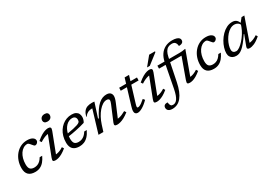

<svg xmlns="http://www.w3.org/2000/svg" viewBox="29 -1818 4421 3138"><g transform="rotate(-30 2240.0 -249.0)"><path d="M318 -453.5Q277 -453.5 242.5 -432.2Q208 -411 182.2 -373Q156.5 -335 142.5 -285Q128.5 -235 128.5 -178Q128.5 -111.5 153.8 -86.2Q179 -61 228.5 -61Q259 -61 286.8 -71Q314.5 -81 339.5 -103.8Q364.5 -126.5 386.5 -164H434Q407.5 -107 375 -68.2Q342.5 -29.5 301 -9.8Q259.5 10 206.5 10Q124 10 81.5 -31Q39 -72 39 -156Q39 -229.5 61.8 -293.2Q84.5 -357 125.8 -405.2Q167 -453.5 222.5 -480.5Q278 -507.5 343.5 -507.5Q409.5 -507.5 445.2 -484.2Q481 -461 481 -426Q481 -401.5 462.2 -384.2Q443.5 -367 422 -367Q413 -366.5 400.8 -377.8Q388.5 -389 372.5 -410Q356.5 -431.5 343 -442.5Q329.5 -453.5 318 -453.5Z M552 -62.5 703.5 -454.5 721.5 -427Q700 -428.5 672.5 -422.5Q645 -416.5 611.5 -401.8Q578 -387 539 -361L515.5 -395Q572.5 -443.5 615.2 -467.5Q658 -491.5 689 -499.5Q720 -507.5 741.5 -507.5Q774 -507.5 784.8 -491.2Q795.5 -475 780 -435L629 -41.5L611.5 -70.5Q634 -68.5 661.2 -73.2Q688.5 -78 719.2 -90.5Q750 -103 782.5 -124.5L803.5 -90.5Q754.5 -50.5 714.8 -28.5Q675 -6.5 643.8 1.8Q612.5 10 588.5 10Q553.5 10 544.2 -4.2Q535 -18.5 552 -62.5ZM721 -659Q721 -681.5 731 -698.8Q741 -716 759.8 -726Q778.5 -736 805.5 -736Q840.5 -736 857.8 -720.8Q875 -705.5 875 -681Q875 -658.5 865.2 -641.2Q855.5 -624 836.5 -614Q817.5 -604 790.5 -604Q756 -604 738.5 -619.2Q721 -634.5 721 -659Z M1162.5 -452.5Q1131 -452.5 1101.8 -439.2Q1072.5 -426 1048.2 -401.2Q1024 -376.5 1006 -342.5Q988 -308.5 978 -266.8Q968 -225 968 -178Q968 -111.5 992 -86.2Q1016 -61 1065.5 -61Q1096.5 -61 1125 -71.2Q1153.5 -81.5 1179.2 -104.2Q1205 -127 1227.5 -164H1275Q1243.5 -98.5 1207 -60.5Q1170.5 -22.5 1129.5 -6.2Q1088.5 10 1043.5 10Q988.5 10 951.8 -8.2Q915 -26.5 896.8 -63.5Q878.5 -100.5 878.5 -156Q878.5 -217.5 893.8 -271Q909 -324.5 937.2 -368Q965.5 -411.5 1003.8 -442.8Q1042 -474 1087.5 -490.8Q1133 -507.5 1183.5 -507.5Q1232.5 -507.5 1262.5 -491.2Q1292.5 -475 1306 -447.8Q1319.5 -420.5 1319.5 -387.5Q1319.5 -362 1311.2 -335.8Q1303 -309.5 1290 -290.5Q1248.5 -278 1206 -267.2Q1163.5 -256.5 1121 -247.8Q1078.5 -239 1037.8 -232Q997 -225 959.5 -220.5L962.5 -267.5Q1040.5 -280.5 1091 -291.5Q1141.5 -302.5 1170.8 -312.8Q1200 -323 1213.5 -333.5Q1227 -344 1230.8 -356.2Q1234.5 -368.5 1234.5 -384Q1234.5 -405 1226.2 -420.2Q1218 -435.5 1202.2 -444Q1186.5 -452.5 1162.5 -452.5Z M1383 -353.5 1375.5 -356.5Q1391.5 -416 1418.2 -449Q1445 -482 1482.5 -494.8Q1520 -507.5 1566.5 -507.5Q1574.5 -507.5 1582.5 -507Q1590.5 -506.5 1598.8 -506Q1607 -505.5 1615.5 -504.5L1527.5 -231.5H1542.5Q1580.5 -307 1617 -359.8Q1653.5 -412.5 1689.8 -445Q1726 -477.5 1763.5 -492.5Q1801 -507.5 1840 -507.5Q1891.5 -507.5 1915 -483.2Q1938.5 -459 1938.5 -422.5Q1938.5 -403 1932 -376.8Q1925.5 -350.5 1907.5 -308L1795 -41.5L1786.5 -70Q1809.5 -69 1836 -74.8Q1862.5 -80.5 1893.2 -93.2Q1924 -106 1959 -126L1981 -92Q1930 -52 1888 -29.8Q1846 -7.5 1812.2 1.2Q1778.5 10 1752 10Q1720 10 1709.2 -3.8Q1698.5 -17.5 1713.5 -53L1830 -330Q1840 -354.5 1844 -369Q1848 -383.5 1848 -394Q1848 -409.5 1836.2 -419Q1824.5 -428.5 1798.5 -428.5Q1762 -428.5 1723.8 -404.8Q1685.5 -381 1649.5 -339Q1613.5 -297 1583.2 -241Q1553 -185 1532 -120L1494 0H1402L1530.5 -426Q1530 -426 1528.2 -426Q1526.5 -426 1525.5 -426Q1495.5 -426 1470.2 -419Q1445 -412 1423.5 -396Q1402 -380 1383 -353.5Z M2077 -442 2079.5 -497.5H2415.5L2414 -442ZM2185 -144Q2181 -131 2178 -119.5Q2175 -108 2173.2 -99.5Q2171.5 -91 2171.5 -85.5Q2171.5 -74 2175.8 -70Q2180 -66 2188.5 -66Q2200 -66 2217.8 -73Q2235.5 -80 2261 -97.8Q2286.5 -115.5 2321.5 -146.5L2347.5 -115Q2314 -81 2284 -57.2Q2254 -33.5 2228 -18.8Q2202 -4 2180 3Q2158 10 2139.5 10Q2114 10 2098.8 -5.8Q2083.5 -21.5 2083.5 -53.5Q2083.5 -67.5 2087.8 -88.2Q2092 -109 2102.5 -143.5L2241 -599H2324Z M2463 -62.5 2614.5 -454.5 2632.5 -427Q2611 -428.5 2583.5 -422.5Q2556 -416.5 2522.5 -401.8Q2489 -387 2450 -361L2426.5 -395Q2483.5 -443.5 2526.2 -467.5Q2569 -491.5 2600 -499.5Q2631 -507.5 2652.5 -507.5Q2685 -507.5 2695.8 -491.2Q2706.5 -475 2691 -435L2540 -41.5L2522.5 -70.5Q2545 -68.5 2572.2 -73.2Q2599.5 -78 2630.2 -90.5Q2661 -103 2693.5 -124.5L2714.5 -90.5Q2665.5 -50.5 2625.8 -28.5Q2586 -6.5 2554.8 1.8Q2523.5 10 2499.5 10Q2464.5 10 2455.2 -4.2Q2446 -18.5 2463 -62.5ZM2640 -557 2774 -720.5H2885.5L2881 -703.5L2692 -557Z M2799.5 -442 2800.5 -497.5H3213.5Q3250 -497.5 3271 -500Q3292 -502.5 3317 -507.5H3333.5L3164 -41.5L3146.5 -70.5Q3169 -68.5 3195.2 -73.2Q3221.5 -78 3251.2 -90.5Q3281 -103 3313.5 -124.5L3334.5 -90.5Q3285.5 -50.5 3246.8 -28.5Q3208 -6.5 3177.8 1.8Q3147.5 10 3123.5 10Q3088.5 10 3079.8 -4Q3071 -18 3087 -62.5L3229.5 -457.5L3265.5 -442ZM2941 -105.5Q2923 -17.5 2896.5 47.2Q2870 112 2835.2 154.5Q2800.5 197 2757.8 217.5Q2715 238 2664.5 238Q2615.5 238 2590.8 218Q2566 198 2566 164.5Q2566 135 2584.8 119.5Q2603.5 104 2643 104Q2647.5 127 2652 142.8Q2656.5 158.5 2664 168Q2671 178 2681.5 181.5Q2692 185 2706.5 185Q2728 185 2748 174.2Q2768 163.5 2785.8 138.8Q2803.5 114 2818.5 72Q2833.5 30 2846 -32.5L2933.5 -490Q2948 -565 2984.8 -620.2Q3021.5 -675.5 3079.2 -706Q3137 -736.5 3214 -736.5Q3261 -736.5 3292.2 -727.2Q3323.5 -718 3339 -701.8Q3354.5 -685.5 3354.5 -663.5Q3354.5 -643.5 3345.2 -629.2Q3336 -615 3316.5 -607.5Q3297 -600 3266.5 -600Q3265 -622.5 3259.5 -638.8Q3254 -655 3243.5 -667.5Q3233 -680 3217.2 -685.2Q3201.5 -690.5 3178.5 -690.5Q3139 -690.5 3109.2 -673.8Q3079.5 -657 3059.2 -621.8Q3039 -586.5 3027.5 -530.5Z M3689.5 -453.5Q3648.5 -453.5 3614 -432.2Q3579.5 -411 3553.8 -373Q3528 -335 3514 -285Q3500 -235 3500 -178Q3500 -111.5 3525.2 -86.2Q3550.5 -61 3600 -61Q3630.5 -61 3658.2 -71Q3686 -81 3711 -103.8Q3736 -126.5 3758 -164H3805.5Q3779 -107 3746.5 -68.2Q3714 -29.5 3672.5 -9.8Q3631 10 3578 10Q3495.5 10 3453 -31Q3410.5 -72 3410.5 -156Q3410.5 -229.5 3433.2 -293.2Q3456 -357 3497.2 -405.2Q3538.5 -453.5 3594 -480.5Q3649.5 -507.5 3715 -507.5Q3781 -507.5 3816.8 -484.2Q3852.5 -461 3852.5 -426Q3852.5 -401.5 3833.8 -384.2Q3815 -367 3793.5 -367Q3784.5 -366.5 3772.2 -377.8Q3760 -389 3744 -410Q3728 -431.5 3714.5 -442.5Q3701 -453.5 3689.5 -453.5Z M4214.5 -42 4288.5 -237.5H4280Q4228.5 -160 4188.2 -111.2Q4148 -62.5 4115.8 -36.2Q4083.5 -10 4056.2 -0.2Q4029 9.5 4003.5 9.5Q3966 9.5 3937.5 -4Q3909 -17.5 3893 -44Q3877 -70.5 3877 -109.5Q3877 -156 3893.8 -210Q3910.5 -264 3941.2 -316.2Q3972 -368.5 4014 -411.5Q4056 -454.5 4106.8 -480.2Q4157.5 -506 4214 -506Q4262 -506 4291.2 -481.5Q4320.5 -457 4332.5 -411.5L4328 -381Q4309.5 -419 4283 -435Q4256.5 -451 4224.5 -451Q4182 -451 4143.5 -428.8Q4105 -406.5 4073 -369.8Q4041 -333 4017.2 -289.5Q3993.5 -246 3980.8 -202.8Q3968 -159.5 3968 -125Q3968 -91 3987 -74.2Q4006 -57.5 4038 -57.5Q4065.5 -57.5 4102.8 -83.2Q4140 -109 4179 -152.2Q4218 -195.5 4251.8 -248.8Q4285.5 -302 4305.5 -357L4328.5 -422.5L4389 -497.5H4441.5L4281 -37.5L4261 -68Q4283.5 -65.5 4311.8 -70Q4340 -74.5 4373 -88.2Q4406 -102 4441.5 -125.5L4461.5 -93Q4387.5 -30 4337 -10Q4286.5 10 4257 10Q4226 10 4215.2 -2.8Q4204.5 -15.5 4214.5 -42Z"/></g></svg>

Font: Newsreader 8pt
Style: Italic
Weight: 400
Italic angle: -17°
Version: Version 1.003